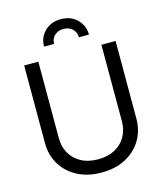

<svg xmlns="http://www.w3.org/2000/svg" viewBox="-135 -1037 974 1149"><g transform="rotate(-15 351.5 -463.0)"><path d="M351.6 11.7Q266.1 11.7 202.4 -22Q138.7 -55.7 103.5 -114Q68.4 -172.4 68.4 -247.1V-727.5H156.2V-253.9Q156.2 -200.7 179.7 -159.2Q203.1 -117.7 247.1 -94Q291 -70.3 351.6 -70.3Q412.6 -70.3 456.3 -94Q500 -117.7 523.4 -159.2Q546.9 -200.7 546.9 -253.9V-727.5H634.8V-247.1Q634.8 -172.4 599.6 -114Q564.5 -55.7 501 -22Q437.5 11.7 351.6 11.7ZM351.6 -938.5Q413.6 -938.5 452.1 -899.9Q490.7 -861.3 490.7 -805.7H428.2Q428.2 -837.4 406.7 -857.7Q385.3 -877.9 351.6 -877.9Q317.9 -877.9 296.4 -857.7Q274.9 -837.4 274.9 -805.7H212.4Q212.4 -861.3 251 -899.9Q289.6 -938.5 351.6 -938.5Z"/></g></svg>

Font: Inter Display
Style: Regular
Weight: 400
Designer: Rasmus Andersson
Foundry: rsms
Version: Version 4.001;git-9221beed3